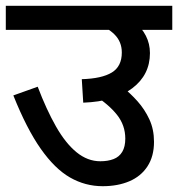

<svg xmlns="http://www.w3.org/2000/svg" viewBox="-20 -642 614 662"><path d="M0 -622H574V-539H0ZM315 -617Q352 -614 385 -601Q418 -588 443.5 -567Q469 -546 483 -518.5Q497 -491 497 -459Q497 -384 436.5 -338Q376 -292 267 -288L262 -369Q331 -371 365.5 -392Q400 -413 400 -461Q400 -498 375 -523Q350 -548 315 -557ZM402 -342Q429 -321 454 -293Q479 -265 495 -230.5Q511 -196 511 -153Q511 -103 488.5 -68.5Q466 -34 426 -17Q386 0 334 0Q274 0 221.5 -30Q169 -60 120.5 -129Q72 -198 26 -313L110 -343Q140 -264 173 -206Q206 -148 244 -117Q282 -86 326 -86Q352 -86 371.5 -93.5Q391 -101 401.5 -118.5Q412 -136 412 -164Q412 -210 383.5 -246Q355 -282 303 -315Z"/></svg>

Font: Noto Sans Devanagari Medium
Style: Regular
Weight: 500
Version: Version 2.003